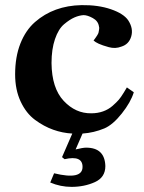

<svg xmlns="http://www.w3.org/2000/svg" viewBox="-20 -508 560 749"><path d="M502 -148Q490 -109 455 -65Q420 -21 387 -7Q346 10 302 13L275 75Q303 68 316 68Q389 68 391 140Q391 184 350 202.5Q309 221 259 221Q216 221 176 204L191 168Q302 195 302 143Q302 97 232 113L222 105L262 13Q224 11 187.5 -2Q151 -15 116.5 -40.5Q82 -66 60.5 -112Q39 -158 39 -218Q39 -286 59.5 -338Q80 -390 116.5 -422Q153 -454 198.5 -470.5Q244 -487 298 -488Q363 -489 412.5 -472Q462 -455 480 -429Q501 -397 492 -366Q483 -335 453 -326Q430 -317 404.5 -324Q379 -331 365 -337.5Q351 -344 345 -350Q346 -351 349.5 -356Q353 -361 354.5 -363Q356 -365 360 -371.5Q364 -378 364.5 -381.5Q365 -385 366.5 -392.5Q368 -400 366 -405Q363 -426 342 -437.5Q321 -449 306 -449Q289 -448 270.5 -440Q252 -432 230 -413.5Q208 -395 194.5 -355.5Q181 -316 181 -262Q182 -164 228.5 -114.5Q275 -65 336 -66Q361 -66 382 -73.5Q403 -81 419 -95Q435 -109 443.5 -119Q452 -129 463 -147Q474 -165 475 -167Z"/></svg>

Font: GFS Artemisia
Style: Bold
Weight: 700
Designer: Designed by Takis Katsoulidis.
Foundry: Designed by Takis Katsoulidis.
Version: Version 1.0